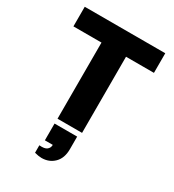

<svg xmlns="http://www.w3.org/2000/svg" viewBox="-226 -829 1105 1221"><g transform="rotate(30 326.5 -218.0)"><path d="M236.8 0V-559.1H30.8V-703.1H622.1V-559.1H417V0ZM293.9 159.2H235.8V36.1H401.9V128.9Q401.9 194.3 365.2 230.7Q328.6 267.1 272.9 267.1Q252 267.1 221.2 258.8V204.1Q260.7 208 277.3 194.6Q293.9 181.2 293.9 159.2Z"/></g></svg>

Font: LT Superior Black
Style: Regular
Weight: 900
Designer: Daniel Lyons
Foundry: LyonsType
Version: Version 2.005